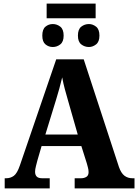

<svg xmlns="http://www.w3.org/2000/svg" viewBox="-20 -1042 764 1062"><path d="M238 -941V-1022H509V-941ZM272 -782Q249 -782 231.5 -796.5Q214 -811 214 -845Q214 -880 231.5 -894.5Q249 -909 272 -909Q295 -909 313.5 -894.5Q332 -880 332 -845Q332 -811 313.5 -796.5Q295 -782 272 -782ZM472 -782Q448 -782 429.5 -796.5Q411 -811 411 -845Q411 -880 429.5 -894.5Q448 -909 472 -909Q493 -909 511.5 -894.5Q530 -880 530 -845Q530 -811 511.5 -796.5Q493 -782 472 -782ZM6 0V-56H14Q38 -56 56.5 -69.5Q75 -83 90 -127L291 -714H443L638 -118Q650 -84 668.5 -70Q687 -56 713 -56H724V0H393V-56H428Q445 -56 457.5 -63.5Q470 -71 470 -90Q470 -103 466 -117Q462 -131 460 -139L430 -234H210L187 -155Q184 -143 179 -124Q174 -105 174 -92Q174 -75 183 -65.5Q192 -56 214 -56H255V0ZM231 -298H410L356 -487Q347 -518 338.5 -549.5Q330 -581 324 -614Q309 -551 290 -490Z"/></svg>

Font: Noto Serif SemiCondensed ExtraBold
Style: Regular
Weight: 800
Width: 4
Designer: Monotype Design Team
Foundry: Monotype Imaging Inc.
Version: Version 2.015